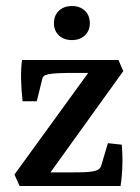

<svg xmlns="http://www.w3.org/2000/svg" viewBox="-20 -617 466 637"><path d="M282 -388 289 -375H203Q187 -375 170.5 -374Q154 -373 142 -371Q131 -369 126 -365Q121 -361 119 -350L102 -281H55Q51 -315 50 -351Q49 -387 53 -418H373L389 -381L138 -32L131 -45H218Q238 -45 256.5 -45.5Q275 -46 291 -49Q301 -51 307 -55Q313 -59 316 -68L338 -142L384 -137Q387 -103 386 -68Q385 -33 380 0H45L28 -38ZM278 -540Q278 -515 261.5 -499.5Q245 -484 219 -484Q192 -484 175.5 -499.5Q159 -515 159 -540Q159 -566 175.5 -581.5Q192 -597 219 -597Q245 -597 261.5 -581.5Q278 -566 278 -540Z"/></svg>

Font: Yrsa Medium
Style: Regular
Weight: 500
Designer: Anna Giedrys (Yrsa+Rasa design), David Brezina (Yrsa art-direction, Rasa art-direction, design)
Foundry: Rosetta Type Foundry
Version: Version 2.004